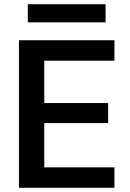

<svg xmlns="http://www.w3.org/2000/svg" viewBox="-20 -891 617 911"><path d="M70 0V-700H523V-603H190V-402H493V-307H190V-97H523V0ZM112 -785V-871H481V-785Z"/></svg>

Font: DM Sans 17pt SemiBold
Style: Regular
Weight: 600
Version: Version 4.004;gftools[0.9.30]